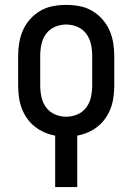

<svg xmlns="http://www.w3.org/2000/svg" viewBox="-20 -548 540 783"><path d="M205 215V5Q182 1 160.5 -8.5Q139 -18 121 -32.5Q103 -47 89.5 -66.5Q76 -86 68 -108Q60 -130 57 -153.5Q54 -177 54 -200V-320Q54 -347 58.5 -374Q63 -401 74 -425.5Q85 -450 103.5 -470.5Q122 -491 145.5 -504.5Q169 -518 196 -523Q223 -528 250 -528Q277 -528 304 -523Q331 -518 354.5 -504.5Q378 -491 396.5 -470.5Q415 -450 426 -425.5Q437 -401 441.5 -374Q446 -347 446 -320V-200Q446 -177 443 -153.5Q440 -130 432 -108Q424 -86 410.5 -66.5Q397 -47 379 -32.5Q361 -18 339.5 -8.5Q318 1 295 5V215ZM250 -72Q274 -72 296 -81.5Q318 -91 332 -110Q346 -129 351 -152.5Q356 -176 356 -200V-320Q356 -344 351 -367.5Q346 -391 332 -410Q318 -429 296 -438.5Q274 -448 250 -448Q226 -448 204 -438.5Q182 -429 168 -410Q154 -391 149 -367.5Q144 -344 144 -320V-200Q144 -176 149 -152.5Q154 -129 168 -110Q182 -91 204 -81.5Q226 -72 250 -72Z"/></svg>

Font: Iosevka Fixed Medium
Style: Regular
Weight: 500
Monospace: yes
Designer: Belleve Invis
Foundry: Belleve Invis
Version: Version 32.3.0